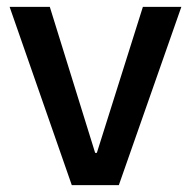

<svg xmlns="http://www.w3.org/2000/svg" viewBox="-20 -539 555 559"><path d="M189 0 8 -519H125L257 -94H262L396 -519H508L326 0Z"/></svg>

Font: Bricolage Grotesque 96pt Medium
Style: Regular
Weight: 500
Designer: Mathieu Triay
Foundry: Atelier Triay
Version: Version 1.001; ttfautohint (v1.8.4.7-5d5b);gftools[0.9.33.de